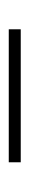

<svg xmlns="http://www.w3.org/2000/svg" viewBox="170 -474 68 449"><g transform="rotate(-90 204.5 -250.0)"><path d="M49 -264V-236H360V-264Z"/></g></svg>

Font: LT Wave Text Thin
Style: Regular
Weight: 100
Designer: Daniel Lyons
Version: Version 2.5 (Glyphs App)